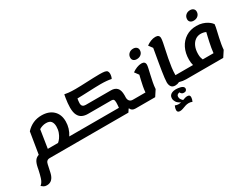

<svg xmlns="http://www.w3.org/2000/svg" viewBox="-191 -1704 3794 2944"><g transform="rotate(-30 1706.0 -231.5)"><path d="M4 366Q-31 366 -52 352.5Q-73 339 -88 325Q-83 320 -72.5 310.5Q-62 301 -49 280.5Q-36 260 -24 223Q-16 198 -7.5 164.5Q1 131 7.5 100Q14 69 17 52Q31 -16 56 -52Q81 -88 127 -103L189 -483Q302 -605 463 -605Q592 -605 667 -534.5Q742 -464 742 -340Q742 -218 673 -112H812Q827 -112 830 -94Q833 -76 828 -43Q822 -12 813 6.5Q804 25 789 25H248Q216 25 198 42Q180 59 174 91L144 229Q112 366 4 366ZM465 -468Q430 -468 398 -457.5Q366 -447 343 -432L293 -112H474Q496 -129 520.5 -162.5Q545 -196 562 -242.5Q579 -289 579 -344Q579 -400 554 -434Q529 -468 465 -468Z M790 25Q775 25 772 6.5Q769 -12 774 -44Q779 -75 788 -93.5Q797 -112 812 -112H1552Q1554 -134 1556 -158Q1558 -182 1558 -201Q1558 -241 1546.5 -254.5Q1535 -268 1509 -268H1094Q1040 -268 997.5 -287Q955 -306 929.5 -354Q904 -402 904 -488Q904 -526 908.5 -568.5Q913 -611 919 -649Q925 -687 930 -710Q950 -705 999 -699.5Q1048 -694 1121 -694Q1165 -694 1219.5 -696Q1274 -698 1332.5 -700.5Q1391 -703 1447 -705Q1503 -707 1549 -707Q1607 -707 1639 -701.5Q1671 -696 1684 -680Q1697 -664 1697 -633Q1697 -612 1692 -590Q1687 -568 1677 -550Q1645 -558 1596 -562.5Q1547 -567 1488 -567Q1447 -567 1390 -565Q1333 -563 1272.5 -560.5Q1212 -558 1159 -556Q1106 -554 1073 -554Q1070 -537 1067 -515Q1064 -493 1064 -476Q1064 -436 1083 -420.5Q1102 -405 1132 -405H1580Q1648 -405 1685.5 -366.5Q1723 -328 1723 -237Q1723 -218 1722 -196Q1722 -157 1742 -134.5Q1762 -112 1800 -112H1891Q1906 -112 1909 -94Q1912 -76 1906 -43Q1901 -12 1892 6.5Q1883 25 1868 25H1767Q1701 25 1682 -27H1675L1641 25Z M1869 25Q1854 25 1851 6.5Q1848 -12 1853 -44Q1858 -75 1867 -93.5Q1876 -112 1891 -112H2022Q2026 -162 2036 -214.5Q2046 -267 2057.5 -314.5Q2069 -362 2077 -395L2024 -467Q2061 -494 2105 -511.5Q2149 -529 2189 -529Q2255 -529 2255 -469Q2255 -451 2245.5 -408.5Q2236 -366 2223 -309.5Q2210 -253 2198 -192.5Q2186 -132 2183 -79L2115 25ZM2165 -620Q2128 -620 2107 -638.5Q2086 -657 2086 -688Q2086 -733 2116.5 -761Q2147 -789 2193 -789Q2229 -789 2251 -770Q2273 -751 2273 -720Q2273 -675 2242.5 -647.5Q2212 -620 2165 -620Z M2474 25Q2426 25 2404 -5Q2382 -35 2382 -85Q2382 -112 2388 -161Q2394 -210 2403.5 -271.5Q2413 -333 2424.5 -399.5Q2436 -466 2447 -529.5Q2458 -593 2467 -645L2416 -714Q2452 -741 2494.5 -758Q2537 -775 2578 -775Q2647 -775 2647 -714Q2647 -688 2637.5 -638.5Q2628 -589 2614 -525Q2600 -461 2586 -389.5Q2572 -318 2562.5 -247Q2553 -176 2553 -114V-112H2723Q2738 -112 2741 -94Q2744 -76 2738 -43Q2733 -12 2724.5 6.5Q2716 25 2700 25H2664Q2606 25 2547 7Q2512 25 2474 25ZM2340 401Q2293 401 2293 358Q2293 342 2298 323Q2303 304 2312 285Q2342 298 2372 298Q2395 298 2419 292Q2367 267 2347 235Q2327 203 2327 171Q2327 140 2340.5 121.5Q2354 103 2374.5 93.5Q2395 84 2415 81Q2435 78 2449 78Q2464 78 2487.5 80.5Q2511 83 2533.5 89.5Q2556 96 2571 109Q2586 122 2586 142Q2586 160 2572 174Q2558 188 2532 187Q2508 187 2493.5 174Q2479 161 2474 147Q2454 149 2438 161Q2422 173 2422 200Q2422 224 2435.5 243.5Q2449 263 2465 277Q2487 269 2506.5 263Q2526 257 2547 257Q2570 257 2582 266.5Q2594 276 2594 300Q2594 316 2589 335Q2584 354 2575 373Q2546 360 2515 360Q2482 360 2452.5 370Q2423 380 2395 390.5Q2367 401 2340 401Z M2701 25Q2686 25 2683 6.5Q2680 -12 2685 -44Q2690 -75 2699 -93.5Q2708 -112 2723 -112H2864Q2851 -157 2851 -213Q2851 -327 2895 -416Q2939 -505 3019 -555.5Q3099 -606 3205 -606Q3264 -606 3309.5 -592Q3355 -578 3387.5 -558Q3420 -538 3439 -519Q3458 -500 3464 -490Q3464 -475 3457.5 -442.5Q3451 -410 3440.5 -365.5Q3430 -321 3419 -271Q3408 -221 3399.5 -171.5Q3391 -122 3388 -79L3320 25ZM3015 -217Q3015 -177 3022 -152.5Q3029 -128 3036 -112H3227Q3231 -153 3239 -199.5Q3247 -246 3257 -292.5Q3267 -339 3276.5 -379.5Q3286 -420 3293 -448Q3277 -457 3252 -462.5Q3227 -468 3203 -468Q3149 -468 3106.5 -437.5Q3064 -407 3039.5 -350.5Q3015 -294 3015 -217ZM3215 -695Q3178 -695 3157 -713.5Q3136 -732 3136 -763Q3136 -808 3166.5 -836Q3197 -864 3243 -864Q3279 -864 3301 -845Q3323 -826 3323 -795Q3323 -750 3292.5 -722.5Q3262 -695 3215 -695Z"/></g></svg>

Font: Lemonada SemiBold
Style: Regular
Weight: 600
Designer: Mohamed Gaber (Arabic), Eduardo Tunni (Latin)
Foundry: Kief Type Foundry
Version: Version 4.005; ttfautohint (v1.8.3)